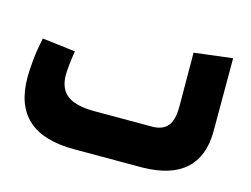

<svg xmlns="http://www.w3.org/2000/svg" viewBox="-76 -631 984 754"><g transform="rotate(15 416.0 -253.5)"><path d="M786.6 -506.8V-210Q786.6 -107.9 728 -54.7Q669.4 -1.5 552.7 0H274.9Q150.4 0 88.1 -56.2Q25.9 -112.3 25.9 -226.1Q25.9 -254.9 30 -297.4Q34.2 -339.8 44.9 -388.2L179.2 -372.1Q173.8 -336.9 171.4 -313.2Q168.9 -289.6 168.9 -273.9Q168.9 -217.3 203.9 -191.2Q238.8 -165 314 -165H547.9Q590.8 -165 611.3 -189.2Q631.8 -213.4 631.8 -267.1L630.9 -487.8Z"/></g></svg>

Font: DimaExpo
Style: Bold
Weight: 700
Width: 6
Designer: R.Balvardi
Foundry: Dima Software Group
Version: Version 1.00;June 11, 2019;FontCreator 11.5.0.2427 64-bit